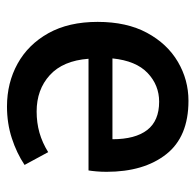

<svg xmlns="http://www.w3.org/2000/svg" viewBox="-25 -517 554 544"><g transform="rotate(90 252.0 -245.0)"><path d="M281.7 12.2Q214.8 12.2 160.4 -17.8Q106 -47.9 74 -105.2Q42 -162.6 42 -244.6Q42 -327.1 73 -384.5Q104 -441.9 155 -471.9Q206.1 -502 265.6 -502Q367.7 -502 417.2 -438.7Q466.8 -375.5 466.8 -270Q466.8 -254.9 465.6 -241.2Q464.4 -227.5 462.9 -218.8H146.5Q151.9 -146.5 192.9 -109.1Q233.9 -71.8 295.9 -71.8Q327.6 -71.8 356 -79.8Q384.3 -87.9 411.1 -104.5L447.3 -37.6Q413.6 -15.1 371.6 -1.5Q329.6 12.2 281.7 12.2ZM145.5 -286.6H374.5Q374.5 -351.1 348.4 -385Q322.3 -418.9 268.1 -418.9Q221.2 -418.9 186.8 -386.2Q152.3 -353.5 145.5 -286.6Z"/></g></svg>

Font: Varta Light
Style: Bold
Weight: 700
Version: Version 1.004